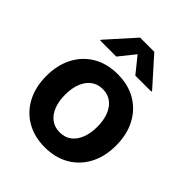

<svg xmlns="http://www.w3.org/2000/svg" viewBox="-214 -885 1021 1021"><g transform="rotate(45 296.5 -374.5)"><path d="M296.4 11.2Q217.3 11.2 158.2 -23.2Q99.1 -57.6 66.7 -119.4Q34.2 -181.2 34.2 -263.2Q34.2 -345.7 66.7 -407.7Q99.1 -469.7 158.2 -504.2Q217.3 -538.6 296.4 -538.6Q376 -538.6 434.8 -504.2Q493.7 -469.7 526.1 -407.7Q558.6 -345.7 558.6 -263.2Q558.6 -181.2 526.1 -119.4Q493.7 -57.6 434.8 -23.2Q376 11.2 296.4 11.2ZM296.4 -101.1Q335 -101.1 361.8 -121.3Q388.7 -141.6 403.1 -178.2Q417.5 -214.8 417.5 -263.2Q417.5 -312.5 403.1 -348.9Q388.7 -385.3 361.8 -405.8Q335 -426.3 296.4 -426.3Q258.3 -426.3 231.2 -406Q204.1 -385.7 189.7 -349.1Q175.3 -312.5 175.3 -263.2Q175.3 -214.8 189.7 -178.2Q204.1 -141.6 231.2 -121.3Q258.3 -101.1 296.4 -101.1ZM367.7 -599.1 295.9 -688 224.6 -599.1H103.5V-604.5L242.7 -759.8H349.6L488.3 -604.5V-599.1Z"/></g></svg>

Font: Inter Cardless Tabular Bold
Style: Bold
Weight: 700
Designer: Rasmus Andersson
Foundry: rsms
Version: Version 4.000;git-4fc901f